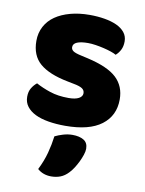

<svg xmlns="http://www.w3.org/2000/svg" viewBox="-85 -562 662 878"><g transform="rotate(10 246.0 -123.0)"><path d="M462 -145Q462 -69 405 -26Q348 17 237 17Q195 17 159 11Q123 5 97.5 -7.5Q72 -20 57.5 -39Q43 -58 43 -84Q43 -108 53 -124.5Q63 -141 77 -152Q106 -136 143.5 -123.5Q181 -111 230 -111Q261 -111 277.5 -120Q294 -129 294 -144Q294 -158 282 -166Q270 -174 242 -179L212 -185Q125 -202 82.5 -238.5Q40 -275 40 -343Q40 -380 56 -410Q72 -440 101 -460Q130 -480 170.5 -491Q211 -502 260 -502Q297 -502 329.5 -496.5Q362 -491 386 -480Q410 -469 424 -451.5Q438 -434 438 -410Q438 -387 429.5 -370.5Q421 -354 408 -343Q400 -348 384 -353.5Q368 -359 349 -363.5Q330 -368 310.5 -371Q291 -374 275 -374Q242 -374 224 -366.5Q206 -359 206 -343Q206 -332 216 -325Q226 -318 254 -312L285 -305Q381 -283 421.5 -244.5Q462 -206 462 -145ZM293 223Q276 241 256.5 248.5Q237 256 214 256Q176 256 150 233Q171 191 181.5 151.5Q192 112 197 73Q213 65 234.5 58.5Q256 52 278 52Q310 52 330 64Q350 76 350 104Q350 116 344.5 132.5Q339 149 331 165.5Q323 182 313 197.5Q303 213 293 223Z"/></g></svg>

Font: Baloo Tamma
Style: Regular
Weight: 400
Designer: Divya Kowshik and Ek Type
Foundry: Ek Type
Version: Version 1.443;PS 1.000;hotconv 16.6.51;makeotf.lib2.5.65220;